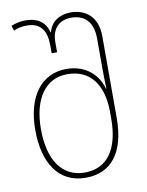

<svg xmlns="http://www.w3.org/2000/svg" viewBox="-87 -832 694 905"><g transform="rotate(-10 260.0 -380.0)"><path d="M250 10C371 10 442 -75 442 -243V-633C442 -735 377 -770 314 -770C264 -770 220 -746 207 -694H205C192 -746 153 -770 99 -770C67 -770 44 -762 29 -756L37 -732C53 -740 76 -745 100 -745C166 -745 193 -703 193 -634V-596H219V-643C219 -716 261 -745 313 -745C368 -745 416 -715 416 -626V-488C416 -460 417 -418 418 -387H416C398 -455 340 -511 248 -511C130 -511 54 -416 54 -252C54 -100 117 10 250 10ZM250 -15C140 -15 81 -106 81 -252C81 -401 146 -486 248 -486C358 -486 416 -406 416 -274V-244C416 -98 358 -15 250 -15Z"/></g></svg>

Font: Noto Sans Georgian SemiCondensed Thin
Style: Regular
Weight: 100
Width: 4
Designer: Monotype Design Team, Akaki Razmadze
Foundry: Google LLC
Version: Version 2.005